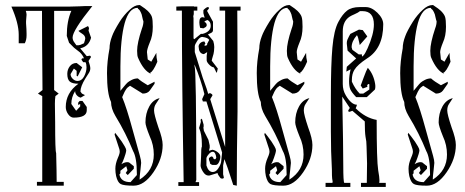

<svg xmlns="http://www.w3.org/2000/svg" viewBox="-20 -739 1838 759"><path d="M286 -419Q303 -419 312.5 -437Q322 -455 322 -473Q322 -486 318 -493H309L302 -503Q304 -511 312 -508Q308 -520 296 -532L273 -550L253 -570L244 -597Q244 -656 262 -696H194V-383L212 -369L199 -359Q197 -345 197 -329Q197 -316 197.5 -291Q198 -266 198 -255Q198 -141 202 -134Q204 -56 204 -20H232V-5H126V-20H147V-359L130 -369L148 -383Q146 -601 146 -696H82Q85 -687 85 -681Q85 -677 84 -668.5Q83 -660 83 -655V-647Q85 -621 85 -606V-599Q85 -581 78 -568H54V-602Q54 -647 25 -713H257L294 -714L316 -715H345Q267 -618 267 -591Q267 -582 272 -574L282 -560H290Q293 -560 297.5 -561.5Q302 -563 306.5 -565.5Q311 -568 312 -568Q317 -583 317 -587Q317 -598 305 -605.5Q293 -613 290 -617L328 -636L332 -628L330 -618L340 -590Q331 -555 297 -548L323 -517L336 -519L340 -514L330 -498Q337 -478 337 -469Q337 -459 331 -450L317 -428Q298 -397 298 -377L304 -369L316 -363L299 -353Q290 -355 283.5 -362.5Q277 -370 277 -379Q262 -355 262 -328L281 -301L297 -318V-328L289 -324V-333L295 -340H306L323 -316V-303Q323 -274 271 -274Q259 -274 249.5 -287.5Q240 -301 240 -316Q240 -372 290 -408Q266 -408 256 -416.5Q246 -425 246 -447Q246 -464 256 -477Q266 -490 283 -490L305 -473L287 -437L283 -439V-459L272 -468L259 -446Q259 -436 267.5 -427.5Q276 -419 286 -419Z M456 -380Q458 -382 468.5 -395Q479 -408 484 -412.5Q489 -417 500.5 -423Q512 -429 525 -429Q538 -417 564 -402L591 -416V-408L572 -381Q563 -369 544 -369L494 -400Q489 -397 485 -393.5Q481 -390 477.5 -384.5Q474 -379 472.5 -376Q471 -373 467.5 -365Q464 -357 463 -355Q481 -312 504 -227L533 -123Q538 -105 538 -95Q538 -90 535 -65.5Q532 -41 532 -34V-29Q588 -65 588 -128Q588 -166 572 -200Q555 -242 555 -255Q555 -291 570 -318Q585 -345 611 -351L596 -328Q589 -318 589 -302Q589 -287 606 -236Q623 -191 623 -166Q623 -111 586.5 -58Q550 -5 508 -5Q469 -5 457 -11.5Q445 -18 439 -43Q436 -57 436 -72Q436 -92 446 -115Q455 -135 453 -143Q452 -146 452 -149L433 -207L435 -214Q437 -212 446.5 -199.5Q456 -187 461.5 -179Q467 -171 473 -160.5Q479 -150 479 -145Q479 -140 476 -130L471 -115Q466 -100 460 -90Q473 -98 483 -98Q485 -98 487 -97.5Q489 -97 490 -97L509 -82V-72L485 -47L477 -55L484 -66L479 -82L456 -64V-54L452 -49Q458 -19 496 -19L521 -47V-52Q521 -116 506 -142Q478 -212 436 -281Q419 -310 419 -336Q403 -368 403 -450Q403 -495 413 -548Q413 -570 423 -596Q430 -616 453 -653Q470 -680 492 -700Q512 -719 530 -719H533Q556 -704 564 -696Q577 -683 580.5 -672Q584 -661 584 -633Q584 -597 572 -571Q561 -544 561 -533L564 -504L578 -495L598 -530Q598 -511 602 -495Q585 -455 573 -451L577 -447Q548 -459 526 -510Q522 -518 522 -538Q522 -569 541 -626Q547 -641 547 -655Q545 -659 543 -669Q541 -679 540 -682Q533 -701 526 -704L524 -708Q490 -708 473 -648Q456 -586 456 -477Z M821 -139Q814 -139 806 -130.5Q798 -122 796 -114V-85Q804 -59 821 -59Q833 -59 842 -72Q851 -85 854 -98L858 -136L796 -338H782L779 -347L788 -367Q775 -421 749 -484V-478Q756 -465 756 -27L754 -23Q754 -20 753 -19H767V-4H685V-19H706Q699 -421 699 -697H677V-713L700 -714H747V-713H760V-697H746V-683L744 -675L745 -667V-587L748 -584L774 -605H781Q813 -614 813 -637Q813 -654 800 -660Q798 -659 795.5 -658Q793 -657 791 -656Q789 -655 788 -652Q794 -651 796.5 -644Q799 -637 793 -632Q785 -627 784 -627L771 -629Q768 -642 768 -651Q768 -671 781 -671Q783 -671 789 -669L784 -687V-698Q784 -700 791 -705.5Q798 -711 801 -711Q806 -711 806 -707Q806 -704 802 -700.5Q798 -697 799 -695L822 -653V-620Q822 -615 819 -612Q816 -609 809.5 -606.5Q803 -604 802 -603L823 -577Q827 -564 827 -553Q827 -544 826 -537Q825 -530 824 -525.5Q823 -521 820.5 -513.5Q818 -506 817 -499L841 -468L837 -451Q835 -452 830.5 -462.5Q826 -473 824 -473Q816 -474 806.5 -484Q797 -494 797 -501V-518L799 -533L786 -525Q772 -526 767 -541L765 -556Q766 -564 772.5 -569.5Q779 -575 788 -575L792 -567L788 -561Q788 -557 795 -559Q800 -561 799 -566L807 -581Q803 -590 780 -593H779Q770 -593 760 -578Q750 -563 750 -556V-533L781 -433L797 -388L803 -368L810 -371Q820 -367 820 -362L811 -347L870 -158V-697H848V-713H931V-697H918Q919 -584 919 -356V-299Q916 -132 916 -5L902 -8L880 -75L867 -110L862 -85V-50L865 -37Q864 -33 859 -33Q855 -33 853 -34Q851 -35 848 -40L845 -44Q840 -51 840 -55L811 -46Q809 -45 804 -45Q792 -45 782.5 -60Q773 -75 773 -85Q773 -90 774 -102Q775 -114 775 -123Q775 -156 778 -159V-170Q778 -208 767 -233L774 -257L773 -266L778 -270L785 -246V-239Q785 -236 784 -235L786 -222L804 -186L809 -164V-155L806 -143L820 -147Q831 -145 841 -137Q851 -129 851 -120Q851 -108 845.5 -97.5Q840 -87 833 -87H820Q819 -87 817 -88Q808 -92 810 -97L806 -107V-114L812 -119L818 -121L823 -116Q823 -113 824 -112Q825 -112 827 -110Q832 -107 835 -116Q832 -139 821 -139Z M1048 -380Q1050 -382 1060.5 -395Q1071 -408 1076 -412.5Q1081 -417 1092.5 -423Q1104 -429 1117 -429Q1130 -417 1156 -402L1183 -416V-408L1164 -381Q1155 -369 1136 -369L1086 -400Q1081 -397 1077 -393.5Q1073 -390 1069.5 -384.5Q1066 -379 1064.5 -376Q1063 -373 1059.5 -365Q1056 -357 1055 -355Q1073 -312 1096 -227L1125 -123Q1130 -105 1130 -95Q1130 -90 1127 -65.5Q1124 -41 1124 -34V-29Q1180 -65 1180 -128Q1180 -166 1164 -200Q1147 -242 1147 -255Q1147 -291 1162 -318Q1177 -345 1203 -351L1188 -328Q1181 -318 1181 -302Q1181 -287 1198 -236Q1215 -191 1215 -166Q1215 -111 1178.5 -58Q1142 -5 1100 -5Q1061 -5 1049 -11.5Q1037 -18 1031 -43Q1028 -57 1028 -72Q1028 -92 1038 -115Q1047 -135 1045 -143Q1044 -146 1044 -149L1025 -207L1027 -214Q1029 -212 1038.5 -199.5Q1048 -187 1053.5 -179Q1059 -171 1065 -160.5Q1071 -150 1071 -145Q1071 -140 1068 -130L1063 -115Q1058 -100 1052 -90Q1065 -98 1075 -98Q1077 -98 1079 -97.5Q1081 -97 1082 -97L1101 -82V-72L1077 -47L1069 -55L1076 -66L1071 -82L1048 -64V-54L1044 -49Q1050 -19 1088 -19L1113 -47V-52Q1113 -116 1098 -142Q1070 -212 1028 -281Q1011 -310 1011 -336Q995 -368 995 -450Q995 -495 1005 -548Q1005 -570 1015 -596Q1022 -616 1045 -653Q1062 -680 1084 -700Q1104 -719 1122 -719H1125Q1148 -704 1156 -696Q1169 -683 1172.5 -672Q1176 -661 1176 -633Q1176 -597 1164 -571Q1153 -544 1153 -533L1156 -504L1170 -495L1190 -530Q1190 -511 1194 -495Q1177 -455 1165 -451L1169 -447Q1140 -459 1118 -510Q1114 -518 1114 -538Q1114 -569 1133 -626Q1139 -641 1139 -655Q1137 -659 1135 -669Q1133 -679 1132 -682Q1125 -701 1118 -704L1116 -708Q1082 -708 1065 -648Q1048 -586 1048 -477Z M1388 -355Q1370 -374 1365 -385.5Q1360 -397 1360 -418Q1360 -440 1366 -465L1349 -456L1351 -475L1388 -508L1354 -539L1351 -566V-570Q1351 -576 1353.5 -582.5Q1356 -589 1360 -596Q1364 -603 1365 -605L1399 -622L1414 -620L1432 -595L1402 -561L1400 -571Q1396 -593 1391 -600Q1370 -576 1370 -552L1373 -542L1398 -524H1411Q1410 -517 1411.5 -516Q1413 -515 1417 -520Q1423 -526 1433 -548Q1458 -604 1458 -642Q1458 -695 1413 -695H1403Q1396 -689 1382 -683Q1368 -677 1362 -673Q1335 -655 1335 -615V-407Q1335 -382 1347 -362Q1369 -325 1391 -325Q1390 -319 1386 -311Q1424 -273 1469 -265Q1469 -104 1475 -66Q1480 -38 1480 -27Q1480 -19 1479 -16H1505V0H1407V-16H1430Q1431 -61 1431 -93Q1429 -143 1429 -160Q1429 -181 1425 -198Q1422 -217 1422 -259L1373 -301L1362 -297Q1358 -297 1357 -299Q1356 -301 1357.5 -304Q1359 -307 1360.5 -309Q1362 -311 1363 -312L1333 -357Q1337 -157 1337 -83Q1337 -21 1341 -16H1365V0H1267V-16H1294Q1295 -19 1295 -21L1293 -34Q1292 -41 1292 -69Q1288 -138 1288 -219V-360Q1288 -484 1294 -551Q1300 -620 1318 -653Q1334 -683 1352 -697Q1370 -711 1402 -711H1426Q1449 -711 1472 -688.5Q1495 -666 1495 -643Q1495 -548 1431 -508Q1393 -483 1381 -463Q1371 -447 1371 -423V-416Q1384 -387 1402 -369H1416L1440 -385V-406Q1438 -408 1435 -406Q1432 -404 1431.5 -401Q1431 -398 1433 -396L1414 -389L1406 -401Q1408 -406 1418 -433.5Q1428 -461 1434 -471Q1457 -445 1463 -407Q1465 -394 1462 -385L1430 -355Z M1615 -380Q1617 -382 1627.5 -395Q1638 -408 1643 -412.5Q1648 -417 1659.5 -423Q1671 -429 1684 -429Q1697 -417 1723 -402L1750 -416V-408L1731 -381Q1722 -369 1703 -369L1653 -400Q1648 -397 1644 -393.5Q1640 -390 1636.5 -384.5Q1633 -379 1631.5 -376Q1630 -373 1626.5 -365Q1623 -357 1622 -355Q1640 -312 1663 -227L1692 -123Q1697 -105 1697 -95Q1697 -90 1694 -65.5Q1691 -41 1691 -34V-29Q1747 -65 1747 -128Q1747 -166 1731 -200Q1714 -242 1714 -255Q1714 -291 1729 -318Q1744 -345 1770 -351L1755 -328Q1748 -318 1748 -302Q1748 -287 1765 -236Q1782 -191 1782 -166Q1782 -111 1745.5 -58Q1709 -5 1667 -5Q1628 -5 1616 -11.5Q1604 -18 1598 -43Q1595 -57 1595 -72Q1595 -92 1605 -115Q1614 -135 1612 -143Q1611 -146 1611 -149L1592 -207L1594 -214Q1596 -212 1605.5 -199.5Q1615 -187 1620.5 -179Q1626 -171 1632 -160.5Q1638 -150 1638 -145Q1638 -140 1635 -130L1630 -115Q1625 -100 1619 -90Q1632 -98 1642 -98Q1644 -98 1646 -97.5Q1648 -97 1649 -97L1668 -82V-72L1644 -47L1636 -55L1643 -66L1638 -82L1615 -64V-54L1611 -49Q1617 -19 1655 -19L1680 -47V-52Q1680 -116 1665 -142Q1637 -212 1595 -281Q1578 -310 1578 -336Q1562 -368 1562 -450Q1562 -495 1572 -548Q1572 -570 1582 -596Q1589 -616 1612 -653Q1629 -680 1651 -700Q1671 -719 1689 -719H1692Q1715 -704 1723 -696Q1736 -683 1739.5 -672Q1743 -661 1743 -633Q1743 -597 1731 -571Q1720 -544 1720 -533L1723 -504L1737 -495L1757 -530Q1757 -511 1761 -495Q1744 -455 1732 -451L1736 -447Q1707 -459 1685 -510Q1681 -518 1681 -538Q1681 -569 1700 -626Q1706 -641 1706 -655Q1704 -659 1702 -669Q1700 -679 1699 -682Q1692 -701 1685 -704L1683 -708Q1649 -708 1632 -648Q1615 -586 1615 -477Z"/></svg>

Font: Bukvitsa
Style: Regular
Weight: 500
Foundry: Ponomar Technologies, Inc.
Version: Version 1.1